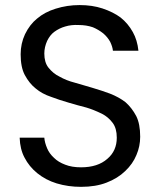

<svg xmlns="http://www.w3.org/2000/svg" viewBox="-20 -726 627 753"><path d="M529.8 -189.9Q529.8 -152.3 515.1 -118.2Q501 -83.5 471.2 -55.2Q441.4 -26.4 397.9 -9.8Q355.5 6.8 297.9 6.8Q247.1 6.8 202.1 -6.8Q159.2 -20 126 -46.9Q94.2 -72.8 76.2 -107.9Q58.6 -140.6 57.1 -186H153.8Q155.3 -166.5 165 -144Q173.3 -124 191.9 -106.9Q208.5 -90.3 235.8 -80.1Q261.7 -69.8 297.9 -69.8Q363.3 -69.8 400.9 -103Q438 -134.3 438 -186Q438 -222.7 421.9 -244.1Q404.8 -267.1 379.9 -279.8Q346.7 -295.9 318.8 -304.2Q284.2 -313 250 -323.2Q210.9 -334.5 180.2 -346.2Q145 -357.9 120.1 -378.9Q95.2 -398.4 77.1 -432.1Q61 -462.4 61 -513.2Q61 -555.2 78.1 -591.8Q96.7 -629.9 125 -652.8Q155.3 -678.7 198.2 -691.9Q243.2 -706.1 292 -706.1Q341.8 -706.1 381.8 -692.9Q424.3 -678.7 453.1 -657.2Q482.4 -633.8 501 -600.1Q518.6 -568.8 522.9 -526.9H422.9Q421.4 -542.5 412.1 -562Q401.9 -580.6 384.8 -595.2Q366.2 -609.9 344.2 -619.1Q318.8 -627.9 288.1 -627.9Q259.8 -629.4 235.8 -622.1Q212.9 -615.7 192.9 -601.1Q176.3 -588.9 165 -565.9Q153.8 -541 153.8 -516.1Q153.8 -481.4 169.9 -460.9Q188.5 -437.5 212.9 -425.8Q240.2 -410.2 272.9 -401.9Q284.7 -398.4 307.6 -391.8Q330.6 -385.3 341.8 -381.8Q384.3 -369.1 411.1 -358.9Q446.3 -345.2 472.2 -325.2Q497.1 -303.2 514.2 -271Q529.8 -240.2 529.8 -189.9Z"/></svg>

Font: PoppinsZ
Style: Regular
Weight: 400
Designer: Ninad Kale (Devanagari), Jonny Pinhorn (Latin)
Foundry: Indian Type Foundry
Version: Version 3.002;FEAKit 1.0